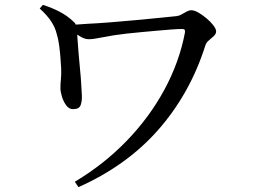

<svg xmlns="http://www.w3.org/2000/svg" viewBox="-20 -733 1040 788"><path d="M287 13Q406 -58 499.5 -154.5Q593 -251 654.5 -364.5Q716 -478 739 -599Q740 -608 737.5 -611Q735 -614 727 -614Q711 -614 684 -612Q657 -610 624 -607Q591 -604 558.5 -601Q526 -598 499 -595Q446 -589 404.5 -580.5Q363 -572 345 -572Q327 -572 310 -583Q303 -587 297 -591Q297 -584 298 -574Q300 -548 302.5 -515Q305 -482 308.5 -448Q312 -414 313.5 -385Q315 -356 316 -341Q317 -318 311 -301.5Q305 -285 280 -285Q263 -285 251.5 -301Q240 -317 234 -337Q228 -357 228 -371Q228 -390 230 -408.5Q232 -427 231 -453Q230 -472 228 -497.5Q226 -523 222.5 -548.5Q219 -574 213 -593Q207 -619 190.5 -644.5Q174 -670 143 -698L156 -713Q194 -701 225.5 -684.5Q257 -668 283 -643Q289 -638 291 -632Q309 -633 334 -635Q376 -637 428 -641Q480 -645 533 -650Q586 -655 632 -659.5Q678 -664 706 -667Q715 -668 725.5 -674Q736 -680 746 -685.5Q756 -691 765 -691Q778 -691 795 -681Q812 -671 828.5 -657Q845 -643 856 -628.5Q867 -614 867 -604Q867 -594 857.5 -585Q848 -576 837 -567Q826 -558 823 -547Q791 -446 742 -359Q693 -272 628 -198.5Q563 -125 481 -66.5Q399 -8 302 35Z"/></svg>

Font: Noto Serif HK ExtraLight Medium
Style: Regular
Weight: 500
Version: Version 2.002-H1;hotconv 1.1.0;makeotfexe 2.6.0